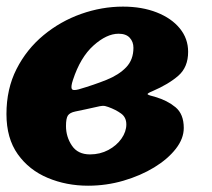

<svg xmlns="http://www.w3.org/2000/svg" viewBox="-26 -558 656 595"><path d="M-6 -204.5Q-6 -282.5 25.2 -344Q56.5 -405.5 108.8 -448.8Q161 -492 225.2 -514.8Q289.5 -537.5 355 -537.5Q414 -537.5 459.8 -519.5Q505.5 -501.5 531.2 -470Q557 -438.5 557 -397.5Q557 -350 526.8 -323.5Q496.5 -297 446.5 -275.5Q429.5 -268.5 431.5 -265.8Q433.5 -263 455.5 -257.5Q492 -247 517.8 -225.8Q543.5 -204.5 543.5 -161.5Q543.5 -128.5 518.8 -96.8Q494 -65 451.8 -39.2Q409.5 -13.5 356.5 2Q303.5 17.5 247 17.5Q179.5 17.5 121.8 -6.8Q64 -31 29 -80.2Q-6 -129.5 -6 -204.5ZM217.5 -281Q265.5 -295 304 -310.5Q342.5 -326 365 -349.5Q387.5 -373 387.5 -410Q387.5 -428.5 376 -441Q364.5 -453.5 341.5 -453.5Q304.5 -453.5 263.8 -417Q223 -380.5 200 -310Q193.5 -290.5 196.2 -283.2Q199 -276 217.5 -281ZM272.5 -226.5Q256 -222.5 238.5 -219Q221 -215.5 207.5 -212.5Q190.5 -209 184.5 -200.2Q178.5 -191.5 178.5 -167.5Q178.5 -134 196.8 -106.8Q215 -79.5 253 -79.5Q284 -79.5 309.8 -93.2Q335.5 -107 350.5 -128.5Q365.5 -150 365.5 -172.5Q365.5 -194.5 349.2 -206.2Q333 -218 309.5 -226.5Q299 -230.5 291.8 -230Q284.5 -229.5 272.5 -226.5Z"/></svg>

Font: Besley* Heavy
Style: Italic
Weight: 800
Italic angle: -13°
Designer: Owen Earl
Foundry: indestructible type*
Version: Version 3.000; ttfautohint (v1.8.3)